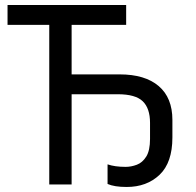

<svg xmlns="http://www.w3.org/2000/svg" viewBox="-20 -734 781 764"><path d="M484 10Q435 10 408 -2V-80Q437 -70 480 -70Q502 -70 524.5 -78.5Q547 -87 562 -111Q577 -135 577 -181V-245Q577 -303 548 -331Q519 -359 449 -359H265V0H176V-635H10V-714H482V-635H265V-438H456Q557 -438 611.5 -391.5Q666 -345 666 -257V-187Q666 -87 615 -38.5Q564 10 484 10Z"/></svg>

Font: Noto IKEA Latin
Style: Regular
Weight: 400
Designer: Monotype Design Team
Foundry: Monotype Imaging Inc.
Version: Version 1.0